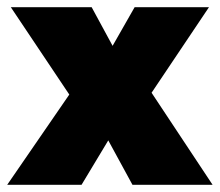

<svg xmlns="http://www.w3.org/2000/svg" viewBox="-23 -512 609 532"><path d="M-3 0 169 -250 7 -492H231L289 -385L350 -492H556L397 -255L566 0H344L277 -123L203 0Z"/></svg>

Font: Outfit Black
Style: Regular
Weight: 900
Designer: Rodrigo Fuenzalida
Foundry: fragTYPE
Version: Version 1.100; ttfautohint (v1.8.4.7-5d5b)